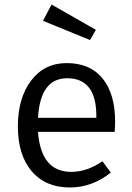

<svg xmlns="http://www.w3.org/2000/svg" viewBox="-20 -817 582 849"><path d="M404 -685 378 -640 170 -725 208 -797ZM489 -280Q489 -256 487 -234H148Q161 -57 295 -57Q365 -57 433 -104L470 -54Q388 12 289 12Q181 12 120 -60Q59 -132 59 -258Q59 -383 117.5 -460.5Q176 -538 275 -538Q379 -538 434 -469.5Q489 -401 489 -280ZM406 -296V-304Q406 -471 277 -471Q158 -471 148 -296Z"/></svg>

Font: FiraGO Book
Style: Regular
Weight: 350
Designer: bBox Type
Foundry: bBox Type GmbH
Version: Version 1.001;PS 001.001;hotconv 1.0.88;makeotf.lib2.5.64775